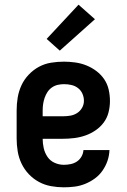

<svg xmlns="http://www.w3.org/2000/svg" viewBox="-20 -791 540 819"><path d="M252 8Q225 8 197.5 3Q170 -2 146 -15Q122 -28 103 -48Q84 -68 72 -93Q60 -118 55.5 -145.5Q51 -173 51 -200V-320Q51 -348 55.5 -375Q60 -402 71.5 -427Q83 -452 102.5 -472.5Q122 -493 146 -506Q170 -519 197.5 -523.5Q225 -528 253 -528Q277 -528 301.5 -524.5Q326 -521 348.5 -512Q371 -503 391 -488Q411 -473 424.5 -453Q438 -433 443.5 -409Q449 -385 449 -360Q449 -336 443 -312Q437 -288 422.5 -268.5Q408 -249 387.5 -235Q367 -221 344 -213Q321 -205 296.5 -202Q272 -199 248 -199H162Q162 -179 166.5 -159Q171 -139 182.5 -122Q194 -105 213 -96.5Q232 -88 252 -88Q267 -88 281.5 -91Q296 -94 308 -102Q320 -110 327.5 -123Q335 -136 336 -151H447Q446 -127 438.5 -105Q431 -83 417.5 -63.5Q404 -44 385 -30Q366 -16 344 -7Q322 2 299 5Q276 8 252 8ZM248 -295Q264 -295 279.5 -297.5Q295 -300 308.5 -308.5Q322 -317 330 -331Q338 -345 338 -361Q338 -377 331.5 -391.5Q325 -406 312.5 -415.5Q300 -425 284.5 -428.5Q269 -432 253 -432Q240 -432 226.5 -429Q213 -426 201.5 -418Q190 -410 182.5 -398.5Q175 -387 170.5 -374Q166 -361 164 -347.5Q162 -334 162 -320V-295ZM235 -575 179 -625 315 -771 385 -709Z"/></svg>

Font: Iosevka Julsh Curly
Style: Bold
Weight: 700
Designer: Belleve Invis
Foundry: Belleve Invis
Version: Version 15.0.2; ttfautohint (v1.8.4)